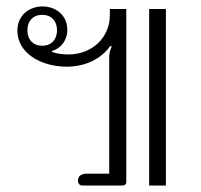

<svg xmlns="http://www.w3.org/2000/svg" viewBox="-20 -576 625 596"><path d="M235 0H360C367 0 372 -4 372 -11V-548H321V-529C321 -459 265 -407 193 -407C176 -407 156 -409 141 -415L142 -418C170 -426 189 -452 189 -483C189 -529 153 -556 112 -556C70 -556 34 -528 34 -481C34 -413 104 -369 188 -369C244 -369 294 -393 322 -433L327 -432C321 -419 319 -411 319 -395V-37H250C233 -37 222 -30 222 -15C222 -5 229 0 235 0ZM443 0H495V-548H443ZM111 -434C83 -434 65 -453 65 -482C65 -511 83 -530 111 -530C139 -530 157 -511 157 -482C157 -453 139 -434 111 -434Z"/></svg>

Font: Maitree Light
Style: Regular
Weight: 300
Designer: CadsonDemak Team
Foundry: CadsonDemak
Version: Version 1.000;PS 001.000;hotconv 1.0.88;makeotf.lib2.5.64775